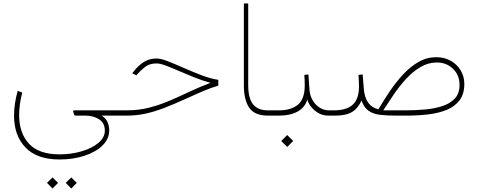

<svg xmlns="http://www.w3.org/2000/svg" viewBox="-20 -663 2745 1101"><path d="M321.8 251.5Q191.9 251.5 126.2 182.9Q60.5 114.3 60.5 -0.5Q60.5 -66.9 81.5 -142.1L107.4 -132.3Q89.8 -63 89.8 -2.9Q89.8 100.1 146.2 161.1Q202.6 222.2 321.8 222.2Q388.2 222.2 447.5 204.8Q506.8 187.5 543.9 156.7Q581.1 126 581.1 85.9Q581.1 42.5 548.3 21.2Q515.6 0 470.2 0H416Q413.1 0 409.7 -0.7Q406.2 -1.5 405.3 -5.4L399.4 -24.4Q397.9 -30.3 407.2 -30.3H644V0H563Q588.4 16.1 597.4 39.1Q606.4 62 606.4 84.5Q606.4 133.8 567.6 171.4Q528.8 209 464.4 230.2Q399.9 251.5 321.8 251.5ZM388.7 354.5 420.4 385.7 388.7 418 356.9 385.7ZM281.2 354.5 313 385.7 281.2 418 249.5 385.7Z M624.5 -30.3H707.5Q775.9 -30.3 836.2 -45.9Q896.5 -61.5 953.4 -85.9Q1010.3 -110.4 1067.6 -137.5Q1125 -164.6 1187 -188Q1139.2 -201.2 1092.5 -220Q1045.9 -238.8 1004.4 -256.8Q962.9 -274.9 930.4 -287.1Q897.9 -299.3 877.9 -299.3Q837.9 -299.3 812.3 -279.5Q786.6 -259.8 766.6 -236.3L762.2 -231L738.3 -242.7L742.7 -248.5Q771.5 -286.1 803.7 -306.9Q835.9 -327.6 878.4 -327.6Q902.3 -327.6 943.4 -311.5Q984.4 -295.4 1034.7 -273.2Q1085 -251 1136.2 -231.4Q1187.5 -211.9 1231.9 -205.1V-171.9Q1191.4 -160.2 1151.4 -143.3Q1111.3 -126.5 1050.3 -98.6Q978.5 -65.9 921.4 -43.9Q864.3 -22 813 -11Q761.7 0 706.1 0H624.5Z M1378.4 -643.1H1403.3V-176.3Q1403.3 -99.6 1430.9 -64.9Q1458.5 -30.3 1516.6 -30.3H1546.4V0H1516.6Q1440.4 0 1409.4 -44.9Q1378.4 -89.8 1378.4 -174.3Z M1526.4 -30.3H1582Q1647.5 -30.3 1687.3 -61.8Q1727.1 -93.3 1727.5 -172.4Q1727.5 -208 1725.1 -233.4L1748.5 -236.3L1754.4 -152.8Q1756.8 -113.8 1773.7 -86.4Q1790.5 -59.1 1814.9 -44.7Q1839.4 -30.3 1864.3 -30.3H1893.1V0H1864.3Q1828.1 0 1801.3 -17.3Q1774.4 -34.7 1759.3 -56.9Q1744.1 -79.1 1742.7 -93.3Q1728.5 -45.9 1686 -22.9Q1643.6 0 1581.1 0H1526.4ZM1627 111.3 1661.1 145.5 1627 179.7 1592.8 145.5Z M2149.9 -36.1Q2180.2 -87.9 2215.8 -140.4Q2251.5 -192.9 2292.5 -237.1Q2333.5 -281.2 2380.6 -308.1Q2427.7 -335 2481.4 -335Q2528.3 -335 2564.7 -314.5Q2601.1 -293.9 2621.8 -259Q2642.6 -224.1 2642.6 -181.6Q2642.6 -124.5 2615.7 -88.6Q2588.9 -52.7 2542.5 -33.4Q2496.1 -14.2 2436.5 -7.1Q2377 0 2311.5 0H2251.5Q2202.6 0 2162.8 -4.2Q2123 -8.3 2095.2 -26.6Q2067.4 -44.9 2053.2 -86.9Q2033.7 -42.5 1999.3 -21.2Q1964.8 0 1903.8 0H1873.5V-30.3H1904.3Q1974.6 -32.7 2006.6 -66.4Q2038.6 -100.1 2038.6 -168Q2038.6 -185.5 2037.6 -200.2Q2036.6 -214.8 2035.6 -233.4L2059.6 -236.3L2066.4 -151.9Q2070.3 -105 2090.6 -75.4Q2110.8 -45.9 2149.9 -36.1ZM2484.9 -304.7Q2435.1 -304.7 2390.9 -278.3Q2346.7 -252 2308.3 -210.2Q2270 -168.5 2237.5 -120.6Q2205.1 -72.8 2177.7 -30.3H2309.6Q2363.8 -30.3 2417.7 -35.2Q2471.7 -40 2516.6 -54.7Q2561.5 -69.3 2588.4 -98.4Q2615.2 -127.4 2615.2 -175.8Q2615.2 -232.4 2577.6 -268.6Q2540 -304.7 2484.9 -304.7Z"/></svg>

Font: Vazirmatn UI Thin
Style: Regular
Weight: 100
Designer: Saber Rastikerdar
Foundry: Saber Rastikerdar
Version: Version 33.003